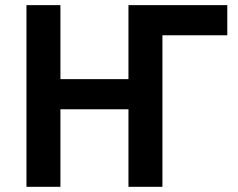

<svg xmlns="http://www.w3.org/2000/svg" viewBox="-20 -720 916 740"><path d="M82 0V-700.2H212.9V-415H475.1V-700.2H856V-584H606V0H475.1V-298.8H212.9V0Z"/></svg>

Font: Fixel Text SemiBold
Style: Regular
Weight: 600
Width: 4
Designer: AlfaBravo + MacPaw
Foundry: Kyrylo Tkachov, Marchela Mozhyna, Serhii Makarenko, Maria Weinstein, Zakhar Kryvoshyya
Version: Version 1.211